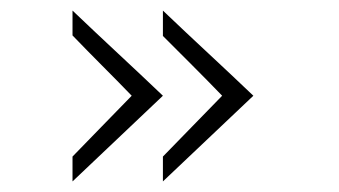

<svg xmlns="http://www.w3.org/2000/svg" viewBox="-20 -420 641 363"><path d="M288 -239 117.1 -77V-124Q145.1 -153 173 -181.5Q201 -210 229 -239Q201 -268 173 -296Q145.1 -324 117.1 -353V-400Q160.1 -359 202.5 -319.5Q245 -280 288 -239ZM459 -239 288 -77V-124Q316 -153 344 -181.5Q372 -210 400 -239Q372 -268 344 -296Q316 -324 288 -352V-400Q331 -359 373.5 -319.5Q416 -280 459 -239Z"/></svg>

Font: Josefin Slab Thin
Style: Regular
Weight: 400
Version: Version 2.000